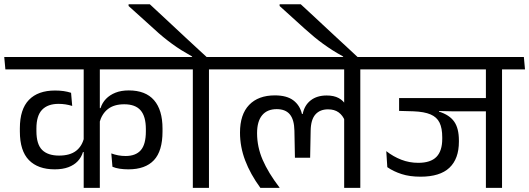

<svg xmlns="http://www.w3.org/2000/svg" viewBox="-40 -908 2557 928"><path d="M-14 -572.5H820L814.5 -632.5H-19.5ZM56 -272.5Q56 -179 99.8 -134.2Q143.5 -89.5 224.5 -89.5Q263 -89.5 290.8 -100Q318.5 -110.5 336 -129.2Q353.5 -148 361 -173H370.5L367 -245Q357.5 -202 327.8 -179Q298 -156 245.5 -156Q191.5 -156 163.8 -183.2Q136 -210.5 136 -275V-287Q136 -349 163.5 -377.5Q191 -406 243 -406Q260.5 -406 276.5 -403.5Q292.5 -401 309 -396L303.5 -459.5Q286.5 -465 267.5 -467.8Q248.5 -470.5 226 -470.5Q143.5 -470.5 99.8 -425.2Q56 -380 56 -288ZM745.5 -286.5Q745.5 -376.5 704.5 -423.8Q663.5 -471 582.5 -471Q545.5 -471 518 -460Q490.5 -449 472.2 -430Q454 -411 446 -385.5H436.5L440.5 -315Q452.5 -358.5 482 -381.2Q511.5 -404 560.5 -404Q614 -404 639.5 -374.8Q665 -345.5 665 -284V-273Q665 -210 640.5 -182Q616 -154 567 -154Q549 -154 531.5 -157.2Q514 -160.5 498 -166.5L503.5 -102Q518.5 -95.5 538.5 -92.5Q558.5 -89.5 580.5 -89.5Q662.5 -89.5 704 -133.8Q745.5 -178 745.5 -272.5ZM442.5 -593.5H364.5V0H442.5Z M970 0V-593.5H892V0ZM1081.5 -572.5 1076 -632.5H780L786.5 -572.5ZM581.5 -887.5V-879L703.5 -769Q727 -747 748.8 -729.2Q770.5 -711.5 792 -695.8Q813.5 -680 837.2 -665.2Q861 -650.5 888.5 -635V-619.5H962.5V-629Q946 -644 918.2 -669.8Q890.5 -695.5 857.2 -726.2Q824 -757 790.8 -788.2Q757.5 -819.5 729.2 -845.5Q701 -871.5 684 -887.5Z M1701.5 -593.5H1623.5V0H1701.5ZM1572 -572.5H1813L1807.5 -632.5H1567ZM1047.5 -572.5H1760.5L1755 -632.5H1042ZM1288.5 -447Q1208.5 -447 1164.2 -401Q1120 -355 1120 -267Q1120 -198.5 1145 -132.5Q1170 -66.5 1218.5 0H1311V-1.5Q1256.5 -73 1229.5 -135.5Q1202.5 -198 1202.5 -264.5Q1202.5 -321.5 1227 -351Q1251.5 -380.5 1297.5 -380.5Q1340 -380.5 1361 -355Q1382 -329.5 1383 -276.5L1385.5 -145.5H1459L1461.5 -276.5Q1462.5 -330 1484.5 -354.8Q1506.5 -379.5 1545.5 -379.5Q1576.5 -379.5 1596.8 -364.8Q1617 -350 1627 -324L1632.5 -399Q1620 -421.5 1597 -434Q1574 -446.5 1539 -446.5Q1492 -446.5 1461.8 -423Q1431.5 -399.5 1423 -357H1419.5Q1409.5 -399 1377.8 -423Q1346 -447 1288.5 -447Z M1311.5 -887.5V-879L1433 -769Q1457.5 -747 1479 -729.2Q1500.5 -711.5 1522.2 -695.8Q1544 -680 1567.2 -665.2Q1590.5 -650.5 1618.5 -635V-619.5H1692V-629Q1676 -644 1648.2 -669.8Q1620.5 -695.5 1587.2 -726.2Q1554 -757 1520.5 -788.2Q1487 -819.5 1459 -845.5Q1431 -871.5 1413.5 -887.5Z M2386.5 -593.5H2308.5V0H2386.5ZM2257 -572.5H2497.5L2492 -632.5H2251.5ZM2447.5 -572.5 2442 -632.5H1773.5L1778.5 -572.5ZM2335 -434H1889V-372L2035 -372.5L2144 -370H2335ZM2082 -393.5H1889V-372L1958.5 -370Q2010.5 -368 2041 -355Q2071.5 -342 2084.5 -315.2Q2097.5 -288.5 2097.5 -244.5V-237Q2097.5 -178.5 2069.5 -149.8Q2041.5 -121 1981.5 -121Q1938.5 -121 1899.8 -136Q1861 -151 1827 -177.5L1832 -100Q1861.5 -79.5 1900.8 -66.8Q1940 -54 1992.5 -54Q2086.5 -54 2132.2 -97.2Q2178 -140.5 2178 -223V-229Q2178 -288 2155.2 -320.2Q2132.5 -352.5 2082 -368.5Z"/></svg>

Font: Anek Devanagari
Style: Regular
Weight: 400
Designer: Kailash Malviya (Devanagari) & Yesha Goshar (Latin)
Foundry: Ek Type
Version: Version 1.003